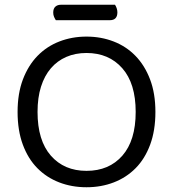

<svg xmlns="http://www.w3.org/2000/svg" viewBox="-20 -775 729 808"><path d="M634 -304Q634 -226 612 -166.5Q590 -107 551 -67.5Q512 -28 459 -7.5Q406 13 344 13Q282 13 229 -7.5Q176 -28 137 -67.5Q98 -107 76 -166.5Q54 -226 54 -304Q54 -382 76.5 -441Q99 -500 138 -540Q177 -580 230 -600.5Q283 -621 344 -621Q405 -621 458 -600.5Q511 -580 550 -540Q589 -500 611.5 -441Q634 -382 634 -304ZM551 -304Q551 -424 494.5 -488Q438 -552 344 -552Q297 -552 259 -535.5Q221 -519 194 -487.5Q167 -456 152.5 -410Q138 -364 138 -304Q138 -184 194 -120Q250 -56 344 -56Q439 -56 495 -120Q551 -184 551 -304ZM215 -690Q211 -696 207.5 -704Q204 -712 204 -722Q204 -739 213 -747Q222 -755 236 -755H464Q468 -749 471 -740.5Q474 -732 474 -723Q474 -690 442 -690Z"/></svg>

Font: Baloo 2
Style: Regular
Weight: 400
Designer: Sarang Kulkarni and Ek Type
Foundry: Ek Type
Version: Version 1.640;hotconv 1.0.111;makeotfexe 2.5.65597; ttfautoh